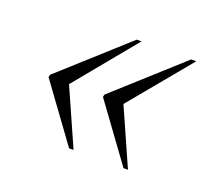

<svg xmlns="http://www.w3.org/2000/svg" viewBox="-74 -553 638 567"><g transform="rotate(20 245.0 -270.0)"><path d="M361 -85H375L296 -263L455 -455H439L234 -270L232 -262ZM190 -85H204L125 -263L283 -455H268L63 -270L61 -262Z"/></g></svg>

Font: Noto Serif Display Light
Style: Italic
Weight: 300
Italic angle: -12°
Designer: Monotype Design Team
Foundry: Monotype Imaging Inc.
Version: Version 2.009